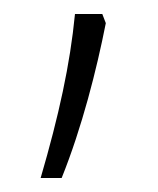

<svg xmlns="http://www.w3.org/2000/svg" viewBox="-20 -124 226 274"><path d="M131 -91 126 -104H87C80 -32 64 41 38 130H68C97 58 118 -25 131 -91Z"/></svg>

Font: Noto Sans Hebrew ExtraCondensed ExtraLight
Style: Regular
Weight: 200
Width: 2
Designer: Monotype Design Team
Foundry: Monotype Imaging Inc.
Version: Version 2.004